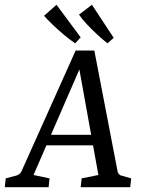

<svg xmlns="http://www.w3.org/2000/svg" viewBox="-32 -782 598 802"><path d="M152 -219H384L395 -175H134ZM459 -67Q460 -60 465 -54.5Q470 -49 477 -48L516 -37L512 0H305L309 -37L379 -51L291 -539H320L108 -51L175 -37L171 0H-12L-8 -37L34 -48Q51 -52 58 -67L284 -571H362ZM443 -624 417 -601Q398 -616 375 -637Q352 -658 331.5 -680Q311 -702 298 -721L352 -762ZM305 -626 282 -601Q261 -615 236.5 -635.5Q212 -656 189.5 -677.5Q167 -699 152 -716L204 -762Z"/></svg>

Font: Yrsa
Style: Italic
Weight: 400
Italic angle: -7.10001°
Designer: Anna Giedrys (Yrsa+Rasa design), David Brezina (Yrsa art-direction, Rasa art-direction, design)
Foundry: Rosetta Type Foundry
Version: Version 2.004